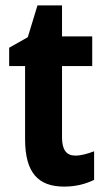

<svg xmlns="http://www.w3.org/2000/svg" viewBox="-20 -682 388 712"><path d="M259 -105C226 -105 210 -127 210 -172V-437H322V-547H210V-662H119L83 -544L14 -505V-437H73V-166C73 -41 122 10 218 10C262 10 298 0 329 -15V-121C305 -112 282 -105 259 -105Z"/></svg>

Font: Noto Sans Thai Looped Condensed
Style: Bold
Weight: 700
Width: 3
Designer: Sasikarn Vongin, Ben Mitchell
Foundry: The Fontpad Ltd
Version: Version 1.001